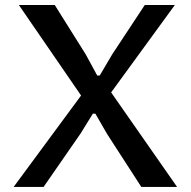

<svg xmlns="http://www.w3.org/2000/svg" viewBox="-20 -735 750 755"><path d="M33.7 0 298.8 -359.4 54.2 -715.3H195.3L316.9 -521.5L362.3 -438H372.1L421.4 -521.5L549.3 -715.3H667.5L417 -371.6L676.3 0H535.6L400.9 -208.5L355 -288.1H345.2L296.9 -210L151.4 0Z"/></svg>

Font: Proza Libre
Style: Medium
Weight: 500
Designer: Jasper de Waard
Foundry: Jasper de Waard
Version: Version 1.000; ttfautohint (v1.4.1.8-43bc)